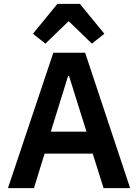

<svg xmlns="http://www.w3.org/2000/svg" viewBox="-20 -970 712 990"><path d="M514 0 458 -178H210L155 0H21L255 -698H419L651 0ZM336 -578H331L242 -291H426ZM392 -950 518 -796 454 -745 334 -861 214 -745 150 -796 276 -950Z"/></svg>

Font: IBM Plex Sans Hebrew SmBld
Style: Regular
Weight: 600
Designer: Mike Abbink, Paul van der Laan, Pieter van Rosmalen, Yanek Iontef
Foundry: Bold Monday
Version: Version 1.3